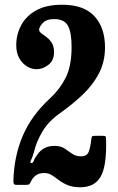

<svg xmlns="http://www.w3.org/2000/svg" viewBox="-20 -780 498 810"><path d="M427.5 -190.5Q430.5 -80 404.8 -35Q379 10 318.5 10Q287 10 265.5 1Q244 -8 228.5 -20Q213 -32 198.8 -41Q184.5 -50 167 -50Q145.5 -50 132.2 -40.8Q119 -31.5 111 -15.5Q107.5 -8 104.5 -4Q101.5 0 89.5 0H51Q41.5 0 39 -3.5Q36.5 -7 36.5 -16.5Q39 -120.5 76 -207Q113 -293.5 191.5 -365.5Q233 -404 257.5 -453Q282 -502 282 -582Q282 -644.5 266.2 -672Q250.5 -699.5 209 -699.5Q176 -699.5 160.5 -683Q145 -666.5 145 -654.5Q145 -646.5 154.5 -639.5Q164 -632.5 176.5 -623.2Q189 -614 198.5 -599Q208 -584 208 -559.5Q208 -525 184.2 -506.5Q160.5 -488 133.5 -488Q114.5 -488 95 -499.2Q75.5 -510.5 62 -533.2Q48.5 -556 48.5 -589.5Q48.5 -633.5 68.8 -672.5Q89 -711.5 131.8 -735.8Q174.5 -760 242.5 -760Q334 -760 378.5 -711.5Q423 -663 423 -580.5Q423 -520.5 398.2 -472Q373.5 -423.5 330.8 -382.5Q288 -341.5 234.5 -303.5Q185.5 -269.5 159.2 -225.5Q133 -181.5 123 -137.5Q118 -119.5 111.5 -105.8Q105 -92 112 -92Q119.5 -92 123 -102.8Q126.5 -113.5 138.5 -129Q150.5 -146 167.8 -155.2Q185 -164.5 210 -164.5Q236 -164.5 252.5 -153.5Q269 -142.5 284.2 -131.5Q299.5 -120.5 322.5 -120.5Q346.5 -120.5 354 -139.2Q361.5 -158 365 -191Q366.5 -201.5 368.2 -204.2Q370 -207 382 -207H412.5Q423.5 -207 425.5 -204.2Q427.5 -201.5 427.5 -190.5Z"/></svg>

Font: Besley* Condensed Semi
Style: Regular
Weight: 600
Width: 3
Designer: Owen Earl
Foundry: indestructible type*
Version: Version 3.000; ttfautohint (v1.8.3)